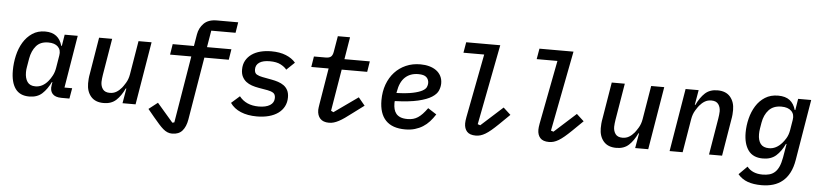

<svg xmlns="http://www.w3.org/2000/svg" viewBox="-51 -1047 6701 1567"><g transform="rotate(5 3300.0 -264.0)"><path d="M199 12Q122 12 85 -40Q48 -92 48 -188Q48 -250 62 -311Q76 -372 105 -420Q134 -468 178.5 -498Q223 -528 284 -528Q341 -528 375.5 -501Q410 -474 424 -423H429L444 -516H551L480 -86H543L528 0H463Q411 0 388.5 -26Q366 -52 374 -96L378 -122H374Q345 -62 305 -25Q265 12 199 12ZM242 -75Q301 -75 346 -129Q362 -148 377 -176Q392 -204 398 -240L415 -343Q423 -388 396.5 -414.5Q370 -441 317 -441Q252 -441 217.5 -400.5Q183 -360 172 -297L160 -226Q158 -217 157 -205.5Q156 -194 156 -183Q156 -134 176.5 -104.5Q197 -75 242 -75Z M984 -122H979Q950 -60 911 -24Q872 12 809 12Q740 12 704.5 -29.5Q669 -71 669 -137Q669 -155 670.5 -174.5Q672 -194 677 -220L726 -516H833L783 -216Q781 -202 779 -186.5Q777 -171 777 -158Q777 -123 794.5 -99Q812 -75 852 -75Q882 -75 905.5 -89Q929 -103 949 -127Q959 -139 977.5 -169Q996 -199 1003 -240L1049 -516H1156L1070 0H963Z M1388 212Q1367 212 1349 204.5Q1331 197 1313.5 182Q1296 167 1276 144.5Q1256 122 1230 91L1178 28L1251 -29L1382 123L1398 119L1489 -429H1315L1329 -516H1503L1519 -612Q1528 -666 1565 -703Q1602 -740 1671 -740H1846L1832 -653H1633L1610 -516H1810L1796 -429H1596L1510 86Q1500 145 1471 178.5Q1442 212 1388 212Z M2064 12Q1988 12 1932 -11.5Q1876 -35 1845 -80L1913 -140Q1968 -70 2072 -70Q2131 -70 2164.5 -91Q2198 -112 2198 -151Q2198 -181 2179.5 -192.5Q2161 -204 2133 -209L2058 -222Q2029 -227 2002.5 -236Q1976 -245 1956 -260.5Q1936 -276 1923.5 -300Q1911 -324 1911 -359Q1911 -401 1928.5 -432.5Q1946 -464 1976.5 -485.5Q2007 -507 2048 -517.5Q2089 -528 2137 -528Q2206 -528 2256.5 -507.5Q2307 -487 2336 -452L2270 -389Q2255 -410 2221 -428Q2187 -446 2131 -446Q2075 -446 2045.5 -426Q2016 -406 2016 -370Q2016 -339 2035.5 -328Q2055 -317 2083 -312L2158 -298Q2186 -293 2212 -284.5Q2238 -276 2258.5 -261.5Q2279 -247 2291.5 -223.5Q2304 -200 2304 -165Q2304 -124 2287 -91Q2270 -58 2238.5 -35Q2207 -12 2162.5 0Q2118 12 2064 12Z M2655 12Q2607 12 2583 -14Q2559 -40 2559 -85Q2559 -94 2561 -106.5Q2563 -119 2565 -133L2614 -429H2472L2486 -516H2582Q2611 -516 2625 -527.5Q2639 -539 2644 -568L2666 -698H2766L2736 -516H2944L2930 -429H2721L2664 -87L2684 -77L2880 -216L2933 -152L2842 -84Q2808 -58 2782.5 -40Q2757 -22 2735 -10.5Q2713 1 2694 6.5Q2675 12 2655 12Z M3279 12Q3173 12 3119.5 -44Q3066 -100 3066 -209Q3066 -280 3087.5 -338.5Q3109 -397 3147.5 -439Q3186 -481 3239.5 -504.5Q3293 -528 3358 -528Q3397 -528 3430 -519Q3463 -510 3487.5 -492.5Q3512 -475 3526 -448.5Q3540 -422 3540 -388Q3540 -359 3527.5 -329Q3515 -299 3476 -274Q3437 -249 3365 -232Q3293 -215 3175 -211Q3174 -204 3174 -198.5Q3174 -193 3174 -191Q3174 -167 3179.5 -145.5Q3185 -124 3198 -108Q3211 -92 3233.5 -83Q3256 -74 3291 -74Q3316 -74 3336.5 -79.5Q3357 -85 3375.5 -97Q3394 -109 3412.5 -128.5Q3431 -148 3452 -177L3522 -132Q3501 -99 3477 -72.5Q3453 -46 3423.5 -27.5Q3394 -9 3358.5 1.5Q3323 12 3279 12ZM3348 -447Q3282 -447 3240 -408Q3198 -369 3185 -289L3183 -278Q3267 -281 3316.5 -291.5Q3366 -302 3392.5 -316.5Q3419 -331 3426.5 -348Q3434 -365 3434 -381Q3434 -410 3414.5 -428.5Q3395 -447 3348 -447Z M3858 12Q3808 12 3785.5 -13Q3763 -38 3763 -80Q3763 -100 3769 -132L3869 -653H3699L3714 -740H3993L3866 -82L3887 -75L4065 -236L4125 -181L4039 -97Q4007 -66 3982 -45Q3957 -24 3936 -11.5Q3915 1 3896 6.5Q3877 12 3858 12Z M4458 12Q4408 12 4385.5 -13Q4363 -38 4363 -80Q4363 -100 4369 -132L4469 -653H4299L4314 -740H4593L4466 -82L4487 -75L4665 -236L4725 -181L4639 -97Q4607 -66 4582 -45Q4557 -24 4536 -11.5Q4515 1 4496 6.5Q4477 12 4458 12Z M5184 -122H5179Q5150 -60 5111 -24Q5072 12 5009 12Q4940 12 4904.5 -29.5Q4869 -71 4869 -137Q4869 -155 4870.5 -174.5Q4872 -194 4877 -220L4926 -516H5033L4983 -216Q4981 -202 4979 -186.5Q4977 -171 4977 -158Q4977 -123 4994.5 -99Q5012 -75 5052 -75Q5082 -75 5105.5 -89Q5129 -103 5149 -127Q5159 -139 5177.5 -169Q5196 -199 5203 -240L5249 -516H5356L5270 0H5163Z M5445 0 5531 -516H5638L5617 -394H5622Q5651 -456 5690 -492Q5729 -528 5792 -528Q5861 -528 5896.5 -486.5Q5932 -445 5932 -379Q5932 -361 5930.5 -341.5Q5929 -322 5924 -296L5875 0H5768L5818 -300Q5820 -314 5822 -329.5Q5824 -345 5824 -358Q5824 -393 5806.5 -417Q5789 -441 5749 -441Q5719 -441 5695.5 -427Q5672 -413 5652 -389Q5642 -377 5623.5 -347Q5605 -317 5598 -276L5552 0Z M6216 212Q6150 212 6102.5 195Q6055 178 6022 139L6090 71Q6133 125 6217 125Q6248 125 6273.5 118Q6299 111 6318.5 93Q6338 75 6351 45.5Q6364 16 6372 -29L6391 -141H6386Q6357 -79 6316 -42.5Q6275 -6 6208 -6Q6127 -6 6088.5 -59.5Q6050 -113 6050 -204Q6050 -262 6064.5 -320Q6079 -378 6108 -424.5Q6137 -471 6182 -499.5Q6227 -528 6289 -528Q6349 -528 6384 -501Q6419 -474 6433 -423H6438L6453 -516H6560L6477 -18Q6467 43 6444.5 86.5Q6422 130 6388.5 158Q6355 186 6311.5 199Q6268 212 6216 212ZM6251 -94Q6309 -94 6356 -147Q6370 -162 6386.5 -189Q6403 -216 6410 -256L6424 -341Q6432 -387 6404.5 -414Q6377 -441 6323 -441Q6257 -441 6220 -401Q6183 -361 6172 -296L6164 -248Q6162 -236 6161 -225Q6160 -214 6160 -201Q6160 -151 6181.5 -122.5Q6203 -94 6251 -94Z"/></g></svg>

Font: IBM Plex Mono Medm
Style: Italic
Weight: 500
Italic angle: -9°
Monospace: yes
Designer: Mike Abbink, Paul van der Laan, Pieter van Rosmalen
Foundry: Bold Monday
Version: Version 2.3